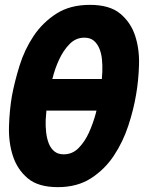

<svg xmlns="http://www.w3.org/2000/svg" viewBox="-20 -760 640 790"><path d="M218 10Q137 10 94 -26.5Q51 -63 33 -118.5Q15 -174 17 -240Q19 -306 29 -365Q40 -424 60.5 -490Q81 -556 118 -611.5Q155 -667 211.5 -703.5Q268 -740 350 -740Q431 -740 474.5 -704Q518 -668 536 -613Q554 -558 552 -493Q550 -428 540 -371Q530 -310 508 -243Q486 -176 448.5 -119.5Q411 -63 354.5 -26.5Q298 10 218 10ZM242 -125Q278 -125 303.5 -151Q329 -177 346 -214.5Q363 -252 374 -293Q375 -299 377 -305H171Q169 -286 168 -267Q167 -240 170 -214.5Q173 -189 181 -169Q189 -149 204 -137Q219 -125 242 -125ZM399 -435Q400 -449 401 -464Q402 -491 399.5 -516Q397 -541 388.5 -561Q380 -581 365.5 -593Q351 -605 327 -605Q292 -605 266.5 -579Q241 -553 223.5 -515.5Q206 -478 196 -437Q195 -436 195 -435Z"/></svg>

Font: Maple Mono ExtraBold
Style: Italic
Weight: 800
Italic angle: -10°
Monospace: yes
Designer: subframe7536
Version: Version 7.200